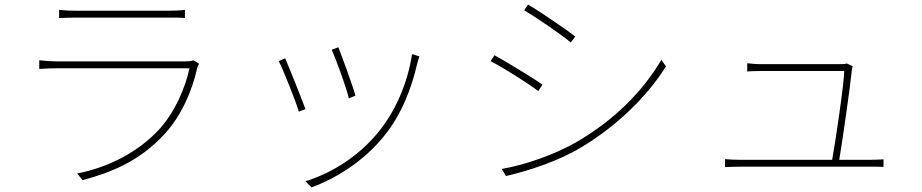

<svg xmlns="http://www.w3.org/2000/svg" viewBox="-20 -765 4040 841"><path d="M239 -722V-686C264 -687 286 -688 314 -688C365 -688 659 -688 716 -688C747 -688 769 -688 790 -686V-722C769 -719 748 -718 717 -718C657 -718 359 -718 314 -718C284 -718 264 -719 239 -722ZM852 -486 827 -501C819 -497 803 -496 790 -496C756 -496 262 -496 231 -496C208 -496 182 -498 152 -501V-463C182 -465 208 -466 231 -466C262 -466 762 -466 810 -466C791 -376 743 -269 675 -196C581 -95 450 -31 318 -5L342 24C469 -10 592 -60 700 -177C775 -258 822 -368 844 -468C845 -473 849 -480 852 -486Z M1462 -558 1433 -547C1450 -510 1499 -377 1508 -334L1537 -346C1526 -387 1477 -520 1462 -558ZM1817 -518 1785 -528C1765 -398 1711 -276 1637 -186C1555 -85 1440 -9 1318 29L1345 56C1451 16 1571 -56 1663 -170C1738 -263 1782 -374 1809 -493C1811 -499 1814 -510 1817 -518ZM1229 -510 1201 -497C1216 -470 1274 -327 1289 -276L1318 -287C1300 -336 1244 -476 1229 -510Z M2293 -745 2276 -720C2327 -690 2440 -613 2480 -579L2500 -605C2465 -632 2345 -715 2293 -745ZM2178 -25 2196 6C2293 -16 2425 -59 2525 -119C2681 -212 2816 -344 2897 -474L2877 -503C2795 -364 2671 -240 2509 -145C2415 -90 2286 -44 2178 -25ZM2146 -523 2129 -497C2183 -470 2296 -398 2338 -366L2356 -394C2321 -420 2197 -495 2146 -523Z M3156 -68V-33C3178 -34 3198 -35 3224 -35C3272 -35 3732 -35 3793 -35C3810 -35 3834 -35 3850 -34V-67C3834 -66 3809 -65 3790 -65H3656C3670 -146 3703 -378 3711 -455C3711 -461 3713 -469 3715 -475L3689 -487C3685 -485 3676 -484 3664 -484C3601 -484 3339 -484 3313 -484C3289 -484 3274 -486 3253 -488V-452C3274 -453 3287 -454 3314 -454C3340 -454 3602 -454 3678 -454C3677 -396 3638 -135 3625 -65H3224C3198 -65 3178 -66 3156 -68Z"/></svg>

Font: Harano Aji Gothic CN ExtraLight
Style: Regular
Weight: 250
Foundry: Masamichi Hosoda
Version: HaranoAjiGothicCN-ExtraLight version 20230610;ttx 4.39.4